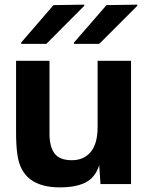

<svg xmlns="http://www.w3.org/2000/svg" viewBox="-20 -788 642 822"><path d="M235.8 14.2Q72.3 14.2 54.2 -127.9Q48.8 -165 48.8 -223.1V-527.8H191.9V-215.8Q191.9 -160.2 213.4 -131.1Q234.9 -102.1 288.1 -102.1Q338.9 -102.1 368.4 -137.5Q397.9 -172.9 397.9 -244.1V-527.8H541V0H410.2L404.8 -81.1Q388.2 -28.3 346.9 -7.1Q305.7 14.2 235.8 14.2ZM70.8 -600.1V-606L209 -766.1L340.8 -768.1V-763.2L178.2 -600.1ZM296.9 -600.1V-606L436 -766.1L567.9 -768.1V-763.2L404.8 -600.1Z"/></svg>

Font: Nacelle Bold
Style: Regular
Weight: 700
Designer: Sora Sagano
Foundry: Sora Sagano
Version: Version 1.000;FEAKit 1.0